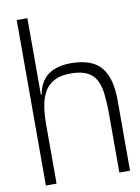

<svg xmlns="http://www.w3.org/2000/svg" viewBox="-100 -996 777 1063"><g transform="rotate(-10 289.0 -465.0)"><path d="M70 -930H130V-442V0H70ZM483 -360 543 -403V0H483ZM130 -442Q130 -515 154 -559.5Q178 -604 221.5 -623.5Q265 -643 322 -643Q391 -643 440 -621Q489 -599 515.5 -545.5Q542 -492 543 -398L483 -345Q482 -399 477 -443.5Q472 -488 455.5 -520Q439 -552 405 -569.5Q371 -587 312 -587Q255 -587 219 -567.5Q183 -548 164 -514Q145 -480 137.5 -434Q130 -388 130 -334ZM97 -500H143L132 -436L97 -461Z"/></g></svg>

Font: Matangi Light
Style: Regular
Weight: 400
Version: Version 3.002